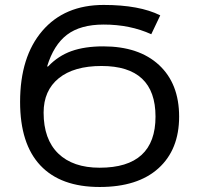

<svg xmlns="http://www.w3.org/2000/svg" viewBox="-20 -744 803 774"><path d="M397.9 -645Q304.2 -645 250.2 -604Q196.3 -563 169.9 -476.1H173.8Q214.8 -519 268.3 -538.1Q321.8 -557.1 396 -557.1Q540 -557.1 621.1 -481.9Q702.1 -406.7 702.1 -273.9Q702.1 -141.1 618.9 -65.7Q535.6 9.8 381.8 9.8Q224.6 9.8 142.8 -77.1Q61 -164.1 61 -333Q61 -515.1 150.6 -619.6Q240.2 -724.1 397.9 -724.1Q542 -724.1 626 -682.1L589.8 -606Q504.4 -645 397.9 -645ZM381.8 -67.9Q606.9 -67.9 606.9 -273.9Q606.9 -478 389.2 -478Q277.8 -478 216.8 -428.5Q155.8 -378.9 155.8 -290Q155.8 -182.6 214.8 -125.2Q273.9 -67.9 381.8 -67.9Z"/></svg>

Font: Noto Sans Southeast Asian
Style: Regular
Weight: 400
Designer: Monotype Design Team
Foundry: Monotype Imaging Inc.
Version: Version 1.06 uh; ttfautohint (v1.4.1)